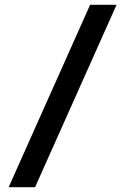

<svg xmlns="http://www.w3.org/2000/svg" viewBox="-20 -735 521 799"><path d="M16 44 355 -715H465L126 44Z"/></svg>

Font: TASA Orbiter Display Medium
Style: Regular
Weight: 500
Designer: Weizhong Zhang
Version: Version 1.000;Glyphs 3.1.2 (3151)